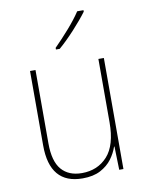

<svg xmlns="http://www.w3.org/2000/svg" viewBox="-87 -827 686 899"><g transform="rotate(-10 256.5 -377.5)"><path d="M428 -528V0H408L405 -111H403Q393 -81 372.5 -53.5Q352 -26 318 -8Q284 10 233 10Q77 10 77 -174V-528H103V-179Q103 -94 137 -54.5Q171 -15 234 -15Q309 -15 355.5 -66.5Q402 -118 402 -227V-528ZM373 -758Q347 -723 307.5 -680Q268 -637 232 -606H214V-614Q248 -648 284 -689Q320 -730 343 -765H373Z"/></g></svg>

Font: Noto Sans Lao Looped SemiCondensed Thin
Style: Regular
Weight: 100
Width: 4
Designer: Mark Frömberg, Ben Mitchell
Foundry: The Fontpad Ltd
Version: Version 1.002; ttfautohint (v1.8.4.7-5d5b)